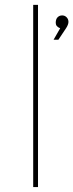

<svg xmlns="http://www.w3.org/2000/svg" viewBox="-20 -762 299 782"><path d="M249 -647 217.8 -600.1H198.2L225.1 -647Q207 -653.8 207 -668.9Q207 -684.1 214.6 -691.7Q222.2 -699.2 233.2 -699.2Q244.1 -699.2 251.5 -691.4Q258.8 -683.6 258.8 -672.9Q258.8 -662.1 249 -647ZM115.2 -742.2H134.8V0H115.2Z"/></svg>

Font: Montserrat-Hairline
Style: Regular
Weight: 250
Designer: Julieta Ulanovsky
Foundry: Julieta Ulanovsky
Version: Version 1.000;PS 002.000;hotconv 1.0.70;makeotf.lib2.5.58329